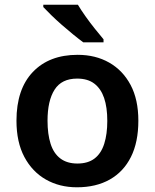

<svg xmlns="http://www.w3.org/2000/svg" viewBox="-20 -786 658 816"><path d="M568 -273Q568 -182 536.5 -119Q505 -56 446.5 -23Q388 10 307 10Q233 10 175 -23Q117 -56 83.5 -119Q50 -182 50 -273Q50 -407 119.5 -480Q189 -553 310 -553Q386 -553 444 -520Q502 -487 535 -425Q568 -363 568 -273ZM182 -273Q182 -216 195 -175Q208 -134 236.5 -112.5Q265 -91 309 -91Q354 -91 382 -112.5Q410 -134 423 -175Q436 -216 436 -272Q436 -330 422.5 -369.5Q409 -409 381 -430.5Q353 -452 308 -452Q242 -452 212 -405Q182 -358 182 -273ZM311 -766Q324 -744 343.5 -716.5Q363 -689 383.5 -663.5Q404 -638 420 -619V-606H334Q315 -620 291 -639.5Q267 -659 242.5 -680.5Q218 -702 197.5 -722Q177 -742 164 -756V-766Z"/></svg>

Font: Noto Sans Syriac Eastern SemiBold
Style: Regular
Weight: 600
Designer: Patrick Giasson and the Monotype Design Team
Foundry: Monotype Imaging Inc.
Version: Version 3.001